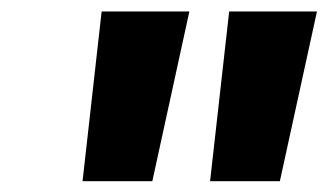

<svg xmlns="http://www.w3.org/2000/svg" viewBox="-20 -748 598 344"><path d="M127.9 -423.3 162.1 -727.5H319.3L252.9 -423.3ZM356.4 -423.3 390.6 -727.5H547.9L481.4 -423.3Z"/></svg>

Font: Inter 20pt ExtraBold
Style: Italic
Weight: 800
Italic angle: -9.3988°
Version: Version 4.001;git-66647c0bb